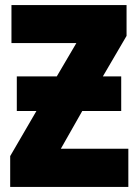

<svg xmlns="http://www.w3.org/2000/svg" viewBox="-20 -734 544 754"><path d="M46 -434V-298H123L20 -121V0H484V-150H219L303 -298H456V-434H384L477 -593V-714H25V-565H280L203 -434Z"/></svg>

Font: Noto Sans Condensed Black
Style: Regular
Weight: 900
Width: 3
Designer: Monotype Design Team
Foundry: Monotype Imaging Inc.
Version: Version 2.013